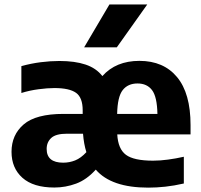

<svg xmlns="http://www.w3.org/2000/svg" viewBox="-20 -828 900 858"><path d="M223 10Q129 10 80.2 -33.5Q31.5 -77 31.5 -149.5Q31.5 -225.5 86 -272.2Q140.5 -319 264 -319H349.5V-335Q349.5 -392 319.8 -413.2Q290 -434.5 223 -434.5Q192 -434.5 152.2 -429.2Q112.5 -424 75.5 -412.5V-532.5Q118.5 -544.5 162 -550Q205.5 -555.5 245.5 -555.5Q314.5 -555.5 362.2 -539.5Q410 -523.5 437.5 -488Q498 -556 603 -556Q711 -556 771.2 -483.5Q831.5 -411 831.5 -269V-227.5H504Q507.5 -162.5 542.8 -136.2Q578 -110 664 -110Q695.5 -110 730.8 -114.8Q766 -119.5 801.5 -127.5V-8Q758 2 719 6.2Q680 10.5 642.5 10.5Q477 10.5 408 -70Q367.5 -25 320.2 -7.5Q273 10 223 10ZM594.5 -455Q551.5 -455 528.2 -425.2Q505 -395.5 503.5 -319H683.5Q682 -395.5 659.5 -425.2Q637 -455 594.5 -455ZM262.5 -101Q290 -101 315.8 -111.2Q341.5 -121.5 366 -148Q354.5 -184.5 351 -230.5H279.5Q229.5 -230.5 209 -211.5Q188.5 -192.5 188.5 -162.5Q188.5 -101 262.5 -101ZM356 -616.5 469 -808H638L502 -616.5Z"/></svg>

Font: Encode Sans
Style: Bold
Weight: 700
Designer: Multiple Designers
Foundry: Impallari Type
Version: Version 3.002; ttfautohint (v1.8.3) -l 8 -r 50 -G 200 -x 14 